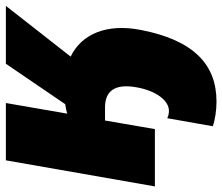

<svg xmlns="http://www.w3.org/2000/svg" viewBox="-78 -488 775 670"><g transform="rotate(-90 310.0 -152.5)"><path d="M291 215C420 215 505 136 541 -49C564 -167 528 -255 448 -294L625 -520H423L282 -313C269 -311 258 -309 249 -306L286 -520H86L-5 0H195L225 -174H271C324 -174 355 -144 341 -65C329 5 294 49 259 49C249 49 240 47 233 43L205 202C227 210 261 215 291 215Z"/></g></svg>

Font: Fixel Text 20240404 Black
Style: Italic
Weight: 900
Width: 4
Italic angle: -10°
Designer: AlfaBravo + MacPaw
Foundry: Kyrylo Tkachov, Marchela Mozhyna, Serhii Makarenko, Maria Weinstein, Zakhar Kryvoshyya
Version: Version 1.211;Glyphs 3.2 (3225)